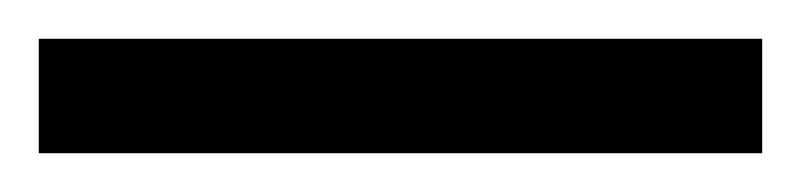

<svg xmlns="http://www.w3.org/2000/svg" viewBox="-24 -839 413 99"><path d="M-4 -760V-819H369V-760Z"/></svg>

Font: Noto Serif Tamil ExtraCondensed Medium
Style: Regular
Weight: 500
Width: 2
Designer: Indian Type Foundry, Tom Grace, and the Monotype Design Team
Foundry: Monotype Imaging Inc.
Version: Version 2.004; ttfautohint (v1.8.4.7-5d5b)